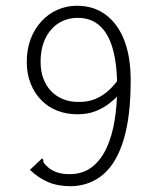

<svg xmlns="http://www.w3.org/2000/svg" viewBox="-20 -637 540 667"><path d="M228 10Q181 10 147 -4.5Q113 -19 84 -47L119 -80L126 -87L131 -81Q129 -75 133.5 -69.5Q138 -64 150 -53Q165 -42 182 -37Q199 -32 222 -32Q267 -32 298.5 -56Q330 -80 349.5 -121.5Q369 -163 378 -217.5Q387 -272 387 -332Q387 -413 372 -466.5Q357 -520 326.5 -547.5Q296 -575 250 -575Q222 -575 198.5 -564.5Q175 -554 157.5 -534Q140 -514 130.5 -486Q121 -458 121 -423Q121 -390 130.5 -364.5Q140 -339 157 -321Q174 -303 198 -293Q222 -283 250 -283Q285 -282 312 -293.5Q339 -305 361.5 -326.5Q384 -348 402 -377L403 -318Q384 -297 362 -279.5Q340 -262 312.5 -251Q285 -240 249 -240Q211 -240 179 -252.5Q147 -265 123.5 -289Q100 -313 86.5 -346.5Q73 -380 73 -422Q73 -466 86.5 -501.5Q100 -537 124 -563Q148 -589 179.5 -603Q211 -617 247 -617Q305 -617 347 -586Q389 -555 411.5 -497.5Q434 -440 434 -358Q434 -232 409.5 -151.5Q385 -71 339 -31.5Q293 8 228 10Z"/></svg>

Font: Inconsolata Light
Style: Regular
Weight: 300
Designer: Raph Levien, Cyreal, Brenton Simpson
Foundry: Raph Levien, Cyreal, Google
Version: Version 3.001